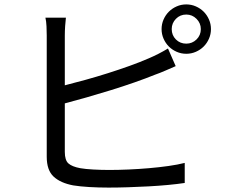

<svg xmlns="http://www.w3.org/2000/svg" viewBox="-20 -830 1040 871"><path d="M274 -141Q274 -103 290.5 -88.5Q307 -74 344 -67Q367 -63 403 -61Q439 -59 476 -59Q516 -59 562.5 -61Q609 -63 655.5 -67Q702 -71 744.5 -77Q787 -83 818 -91V0Q785 5 742.5 9Q700 13 653.5 15.5Q607 18 560 19.5Q513 21 472 21Q427 21 385 18.5Q343 16 312 11Q254 0 223 -29Q192 -58 192 -119V-669Q192 -687 191 -710Q190 -733 186 -750H279Q277 -733 275.5 -711.5Q274 -690 274 -669V-443Q318 -454 368.5 -468Q419 -482 469.5 -498Q520 -514 567.5 -531Q615 -548 654 -565Q699 -584 742 -610L777 -530Q756 -521 731 -510Q706 -499 683 -491Q641 -474 589.5 -456Q538 -438 483 -421Q428 -404 374 -388.5Q320 -373 274 -361ZM825 -632Q852 -632 871.5 -651Q891 -670 891 -698Q891 -725 871.5 -744.5Q852 -764 825 -764Q797 -764 778 -744.5Q759 -725 759 -698Q759 -670 778 -651Q797 -632 825 -632ZM825 -810Q848 -810 868.5 -801Q889 -792 904 -777Q919 -762 928 -741.5Q937 -721 937 -698Q937 -675 928 -654.5Q919 -634 904 -619Q889 -604 868.5 -595Q848 -586 825 -586Q802 -586 781.5 -595Q761 -604 746 -619Q731 -634 722 -654.5Q713 -675 713 -698Q713 -721 722 -741.5Q731 -762 746 -777Q761 -792 781.5 -801Q802 -810 825 -810Z"/></svg>

Font: SpoqaHanSansJP-Regular
Style: Regular
Weight: 400
Designer: [Source Han Sans]
Ryoko NISHIZUKA  (kana & ideographs); Paul D. Hunt (Latin, Greek & Cyrillic); Wenlong ZHANG  (bopomofo
Foundry: Spoqa (http://bi.spoqa.com)
Version: Version 1.002.20150607